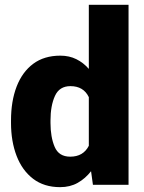

<svg xmlns="http://www.w3.org/2000/svg" viewBox="-20 -770 602 800"><path d="M25.9 -257.8V-268.1Q25.9 -348.6 49.3 -409.4Q72.8 -470.2 118.4 -504.2Q164.1 -538.1 231.4 -538.1Q268.6 -538.1 298.1 -523.4Q327.6 -508.8 350.1 -482.9V-750H515.6V0H367.2L359.4 -56.6Q335.4 -25.9 303.7 -8.1Q272 9.8 230.5 9.8Q163.6 9.8 117.9 -25.1Q72.3 -60.1 49.1 -120.6Q25.9 -181.2 25.9 -257.8ZM190.4 -268.1V-257.8Q190.4 -198.7 207.8 -158Q225.1 -117.2 272.5 -117.2Q327.1 -117.2 350.1 -162.6V-365.2Q328.1 -411.1 273.4 -411.1Q227.5 -411.1 209 -370.4Q190.4 -329.6 190.4 -268.1Z"/></svg>

Font: Vazirmatn RD UI FD Black
Style: Regular
Weight: 900
Designer: Saber Rastikerdar
Foundry: Saber Rastikerdar
Version: Version 33.003